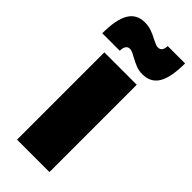

<svg xmlns="http://www.w3.org/2000/svg" viewBox="-252 -805 846 846"><g transform="rotate(45 171.0 -382.0)"><path d="M61 -544H263V0H61ZM248 -594Q226 -594 208 -601Q190 -608 166 -621Q163 -623 151 -629Q139 -635 130 -635Q105 -635 104 -597H-5Q-5 -682 19 -723Q43 -764 94 -764Q116 -764 135 -757.5Q154 -751 176 -739Q202 -726 211 -726Q225 -726 231.5 -734Q238 -742 239 -761H347Q347 -674 323 -634Q299 -594 248 -594Z"/></g></svg>

Font: Gontserrat ExtraBold
Style: Regular
Weight: 800
Designer: Julieta Ulanovsky
Foundry: Julieta Ulanovsky
Version: Version 6.001